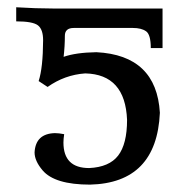

<svg xmlns="http://www.w3.org/2000/svg" viewBox="-20 -496 501 526"><path d="M226.6 9.8Q129.9 9.8 96.7 -29.3Q74.7 -55.2 74.7 -78.6Q77.6 -129.9 130.4 -131.3Q141.1 -131.3 155.8 -128.4Q153.8 -115.2 153.8 -105.5Q153.8 -35.6 224.1 -35.6Q279.3 -38.1 303.7 -69.8Q328.1 -101.6 328.1 -167.5Q323.2 -292.5 213.4 -294.9Q157.2 -291 110.4 -257.8L85.9 -273.9Q97.7 -310.1 98.1 -385.7Q98.1 -415.5 84 -426.5Q69.8 -437.5 24.4 -437.5V-476.1Q78.6 -472.7 124.5 -472.7H425.3V-364.3H393.1Q393.1 -401.4 380.1 -410.4Q367.2 -419.4 344.2 -419.4H182.1Q157.7 -419.4 157.7 -397.9Q157.7 -369.6 154.3 -340.3Q188 -352.1 244.1 -353Q408.7 -344.7 418 -187Q409.2 5.4 226.6 9.8Z"/></svg>

Font: Kelvinch
Style: Regular
Weight: 400
Designer: Paul James MIller
Foundry: High-Logic / Made with FontCreator
Version: Version 3.30 September 23, 2016